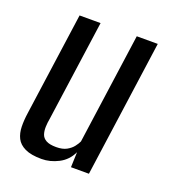

<svg xmlns="http://www.w3.org/2000/svg" viewBox="-100 -570 577 653"><g transform="rotate(20 188.0 -243.5)"><path d="M123 8Q85 8 63 -2.5Q41 -13 32 -31Q23 -49 22.5 -72.5Q22 -96 26 -123L78 -495H154L103 -131Q100 -115 99.5 -100Q99 -85 103 -73Q107 -61 119.5 -54Q132 -47 156 -47Q179 -47 193.5 -55Q208 -63 216.5 -74Q225 -85 229 -94L285 -495H361L292 0H227L229 -55Q214 -23 184 -7.5Q154 8 123 8Z"/></g></svg>

Font: Alumni Sans Medium
Style: Italic
Weight: 500
Italic angle: -8°
Designer: Robert E. Leuschke
Foundry: Robert E. Leuschke
Version: Version 1.016